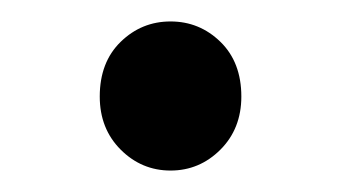

<svg xmlns="http://www.w3.org/2000/svg" viewBox="-20 -146 318 179"><path d="M139 13Q112 13 92.5 -6.5Q73 -26 73 -56Q73 -88 92.5 -107Q112 -126 139 -126Q166 -126 185.5 -107Q205 -88 205 -56Q205 -26 185.5 -6.5Q166 13 139 13Z"/></svg>

Font: Noto Sans KR Thin
Style: Regular
Weight: 400
Version: Version 2.004-H2;hotconv 1.0.118;makeotfexe 2.5.65603